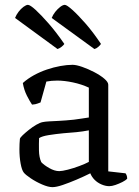

<svg xmlns="http://www.w3.org/2000/svg" viewBox="-20 -767 573 791"><path d="M196 4Q179 4 153.5 -7Q128 -18 106.5 -32.5Q85 -47 78 -56Q70 -66 65 -93Q60 -120 60 -152Q60 -164 60.5 -174.5Q61 -185 62 -195Q63 -200 73.5 -210Q84 -220 99 -232Q114 -244 129.5 -253Q145 -262 156 -264Q165 -266 182.5 -267Q200 -268 222 -269Q236 -270 252 -271Q268 -272 284.5 -274Q301 -276 316.5 -278.5Q332 -281 346 -283V-406Q316 -420 280.5 -427.5Q245 -435 216 -435Q204 -435 192.5 -434Q181 -433 171 -431L147 -345Q143 -344 135 -340.5Q127 -337 112 -336Q103 -349 91 -372.5Q79 -396 74 -425Q94 -443 119.5 -457Q145 -471 173 -480.5Q201 -490 228.5 -495Q256 -500 279 -500Q294 -500 318.5 -491.5Q343 -483 368 -470Q393 -457 409.5 -443Q426 -429 426 -418V-61L497 -53Q499 -51 501.5 -45Q504 -39 504 -31Q498 -24 484 -17Q470 -10 455.5 -5Q441 0 430 0Q415 0 398.5 -7Q382 -14 370 -26Q358 -38 352 -53Q326 -40 295.5 -27Q265 -14 238.5 -5Q212 4 196 4ZM224 -62Q236 -62 259.5 -68Q283 -74 307 -83Q331 -92 346 -100V-230Q320 -225 294.5 -222.5Q269 -220 241 -218Q210 -215 181.5 -210.5Q153 -206 141 -198Q140 -176 140.5 -147.5Q141 -119 150 -99Q161 -87 183 -74.5Q205 -62 224 -62ZM217 -565 42 -693Q47 -706 56.5 -718.5Q66 -731 77 -739Q88 -747 95 -747Q104 -747 126.5 -726.5Q149 -706 180.5 -670Q212 -634 245 -586Q242 -581 234 -574.5Q226 -568 217 -565ZM369 -565 193 -693Q198 -706 207.5 -718Q217 -730 228 -738.5Q239 -747 247 -747Q255 -747 278 -726.5Q301 -706 332.5 -670Q364 -634 396 -586Q393 -581 385 -574Q377 -567 369 -565Z"/></svg>

Font: Texturina 12pt Light
Style: Regular
Weight: 300
Designer: Guillermo Torres Carreño
Foundry: Omnibus-Type
Version: Version 1.002